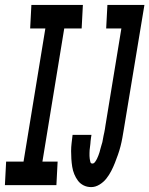

<svg xmlns="http://www.w3.org/2000/svg" viewBox="-56 -755 609 783"><path d="M-36 0 -31 -96H40L129 -639H67L72 -735H282L277 -639H206L117 -96H179L174 0ZM316 8Q299 8 285 1Q271 -6 262 -18Q253 -30 247 -44.5Q241 -59 238.5 -75Q236 -91 235 -107Q234 -123 234 -139Q234 -155 236 -171.5Q238 -188 240 -205H317Q316 -199 315 -192.5Q314 -186 313.5 -180Q313 -174 312.5 -168Q312 -162 311 -155.5Q310 -149 309.5 -143Q309 -137 309 -131Q309 -125 309 -119Q309 -113 310 -107Q311 -101 312.5 -94.5Q314 -88 321 -88Q327 -88 332 -95Q337 -102 340 -108.5Q343 -115 345.5 -121.5Q348 -128 350 -134.5Q352 -141 353.5 -148Q355 -155 357.5 -162Q360 -169 361.5 -175.5Q363 -182 364 -189Q365 -196 366.5 -202.5Q368 -209 369.5 -216Q371 -223 372 -229.5Q373 -236 374 -243L439 -639H377L382 -735H533L449 -228Q446 -210 443 -193Q440 -176 435.5 -158.5Q431 -141 425 -124Q419 -107 412.5 -90.5Q406 -74 397.5 -57.5Q389 -41 377.5 -26.5Q366 -12 349.5 -2Q333 8 316 8Z"/></svg>

Font: Iosevka Curly Slab
Style: Bold Italic
Weight: 700
Italic angle: -9°
Monospace: yes
Designer: Belleve Invis
Foundry: Belleve Invis
Version: Version 22.1.2; ttfautohint (v1.8.4)